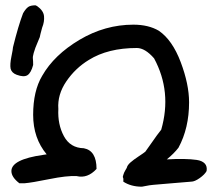

<svg xmlns="http://www.w3.org/2000/svg" viewBox="-20 -693 825 724"><path d="M20 -434Q17 -450 23 -479.5Q29 -509 29 -515Q49 -596 67 -643Q77 -660 86 -666.5Q95 -673 114 -673L120 -670Q144 -653 146 -632Q148 -611 139 -589Q131 -560 130 -553Q127 -546 121.5 -532.5Q116 -519 113.5 -513Q111 -507 107 -493Q103 -479 104 -472Q105 -465 105 -448Q97 -418 83.5 -409.5Q70 -401 43 -411Q24 -418 20 -434ZM445 -8Q446 -20 444 -23Q442 -26 445 -33.5Q448 -41 448 -42Q448 -43 452.5 -50.5Q457 -58 458 -60Q460 -70 472 -80.5Q484 -91 503 -103.5Q522 -116 528 -121Q535 -130 553.5 -157Q572 -184 588 -204Q629 -347 561 -473Q527 -512 496 -512Q387 -512 315 -467Q264 -436 230 -386Q196 -336 200 -282Q197 -224 221 -179.5Q245 -135 296 -134Q344 -125 344 -56Q310 -19 269 -29Q232 -31 165.5 -17.5Q99 -4 73 -2H53Q23 -25 23 -48Q23 -92 143 -109Q152 -110 156 -111Q105 -172 105 -260Q105 -350 139 -407Q184 -486 280 -543Q376 -600 483 -600Q540 -600 579 -577Q630 -542 661.5 -458.5Q693 -375 693 -307Q693 -210 653 -136Q636 -114 609 -92Q644 -94 672.5 -93.5Q701 -93 721.5 -90Q742 -87 752 -76.5Q762 -66 759 -48Q752 -35 733 -21.5Q714 -8 701 -8Q674 -6 628.5 -2Q583 2 558 4Q550 4 515 11Q474 11 445 -8Z"/></svg>

Font: Excalifont
Style: Regular
Weight: 400
Designer: Your Own Font Foundry (Virgil); Ján Filípek / DizajnDesign (Excalifont, modifications)
Foundry: Your Own Font Foundry (Virgil); Ján Filípek / DizajnDesign (Excalifont, modifications)
Version: Version 1.000;Glyphs 3.2 (3227)